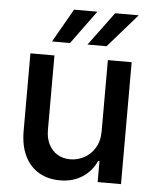

<svg xmlns="http://www.w3.org/2000/svg" viewBox="-53 -780 673 832"><g transform="rotate(5 283.5 -364.0)"><path d="M400.4 -530.3H503.9V0H402.3V-91.8H396.5Q377.4 -47.4 336.4 -20.3Q295.4 6.8 238.3 6.8Q186.5 6.8 147 -16.1Q107.4 -39.1 85.4 -84Q63.5 -128.9 63.5 -193.4V-530.3H168V-206.1Q168 -170.4 181.6 -143.6Q195.3 -116.7 219.5 -102.3Q243.7 -87.9 275.4 -87.9Q305.7 -87.9 334.5 -102.8Q363.3 -117.7 381.8 -147.7Q400.4 -177.7 400.4 -220.7ZM414.1 -735.4H516.6L389.6 -589.8H306.6ZM235.4 -735.4H336.9L230.5 -589.8H152.3Z"/></g></svg>

Font: Pretendard Medium
Style: Regular
Weight: 500
Designer: Base glyphs from Inter by Rasmus Andersson; Hangeul glyphs from Noto Sans CJK(Source Han Sans) by Jang Soo-young and Kan
Foundry: Kil Hyung-jin
Version: Version 1.309